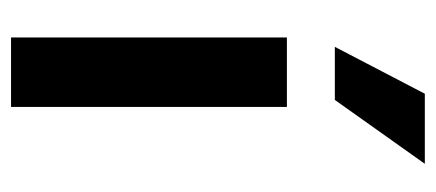

<svg xmlns="http://www.w3.org/2000/svg" viewBox="-241 -549 790 348"><g transform="rotate(90 154.0 -375.0)"><path d="M149.9 -750H276.9L161.1 -586.9H64.9ZM47.9 -500H173.8V0H47.9Z"/></g></svg>

Font: Oakes Grotesk
Style: SemiBold
Weight: 600
Designer: Samuel Oakes
Foundry: Samuel Oakes
Version: Version 1.0 | wf-rip DC20170320